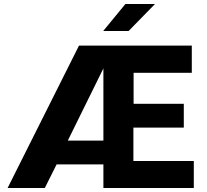

<svg xmlns="http://www.w3.org/2000/svg" viewBox="-20 -940 1037 960"><path d="M949 -135V0H497V-118H263L204 0H18L375 -712H939V-576H648V-421H899V-302H647V-135ZM497 -237V-598L319 -237ZM755 -920 623 -785H496L607 -920Z"/></svg>

Font: Metropolitano
Style: Bold
Weight: 700
Designer: Fonts by Alex Slobzheninov & Chris M. Simpson / Changes by Cristiano Sobral
Foundry: Fonts by Alex Slobzheninov & Chris M. Simpson / Changes by Cristiano Sobral
Version: Version 1.00;August 30, 2020;FontCreator 13.0.0.2681 64-bit